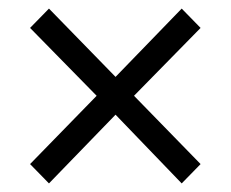

<svg xmlns="http://www.w3.org/2000/svg" viewBox="-20 -553 537 447"><path d="M94 -126 50 -171 205 -330 50 -488 94 -533 249 -374 403 -533 447 -488 292 -330 447 -171 403 -126 249 -286Z"/></svg>

Font: Toshiba Sans
Style: Regular
Weight: 400
Designer: Paul D. Hunt
Foundry: Toshiba Corporation
Version: Version 2.020;PS 2.0;hotconv 1.0.86;makeotf.lib2.5.63406